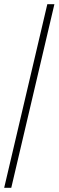

<svg xmlns="http://www.w3.org/2000/svg" viewBox="-20 -780 281 921"><path d="M0 121 207 -760H241L34 121Z"/></svg>

Font: Noto Serif Myanmar Condensed ExtraLight
Style: Regular
Weight: 200
Width: 3
Designer: Ben Mitchell and the Monotype Design Team
Foundry: Monotype Imaging Inc.
Version: Version 2.106; ttfautohint (v1.8.4.7-5d5b)